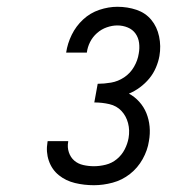

<svg xmlns="http://www.w3.org/2000/svg" viewBox="-20 -863 540 566"><path d="M257 -317Q228 -317 201 -323.5Q174 -330 153.5 -346.5Q133 -363 124 -389Q115 -415 120 -444Q120 -445 120 -445.5Q120 -446 121 -447H181Q181 -447 181 -446.5Q181 -446 181 -445Q178 -429 183 -414Q188 -399 199 -389.5Q210 -380 225.5 -376.5Q241 -373 257 -373Q274 -373 292 -377.5Q310 -382 324.5 -394Q339 -406 347.5 -422.5Q356 -439 359 -456Q363 -479 357.5 -500Q352 -521 338 -536Q324 -551 302.5 -556Q281 -561 258 -561L268 -616Q287 -616 307.5 -619.5Q328 -623 346 -635Q364 -647 375 -666Q386 -685 389 -705Q392 -721 390 -736.5Q388 -752 379.5 -764Q371 -776 356.5 -782Q342 -788 326 -788Q311 -788 295 -782.5Q279 -777 266 -765.5Q253 -754 245.5 -739Q238 -724 236 -708H175Q179 -735 191.5 -760.5Q204 -786 225 -805.5Q246 -825 273 -834Q300 -843 326 -843Q356 -843 382.5 -834Q409 -825 426 -804.5Q443 -784 449 -755.5Q455 -727 450 -698Q447 -681 439.5 -663.5Q432 -646 420 -631.5Q408 -617 392.5 -605.5Q377 -594 360 -587Q377 -578 390.5 -563Q404 -548 411.5 -529.5Q419 -511 421 -490Q423 -469 419 -447Q415 -420 400.5 -394Q386 -368 363 -350Q340 -332 312 -324.5Q284 -317 257 -317Z"/></svg>

Font: Iosevka SS04 Light Oblique
Style: Regular
Weight: 300
Italic angle: -9°
Monospace: yes
Designer: Belleve Invis
Foundry: Belleve Invis
Version: Version 19.0.0; ttfautohint (v1.8.4)